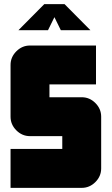

<svg xmlns="http://www.w3.org/2000/svg" viewBox="-20 -908 540 928"><path d="M69 -762 194 -888H292L417 -762H274L243 -825L212 -762ZM469 -94Q469 -56 441 -28Q413 0 375 0H31V-188H281V-250H125Q87 -250 59 -278Q31 -306 31 -344V-594Q31 -632 59 -660Q87 -688 125 -688H444V-500H219V-438H375Q413 -438 441 -410Q469 -382 469 -344Z"/></svg>

Font: CostaRica
Style: Normal
Weight: 900
Version: Version 1.3